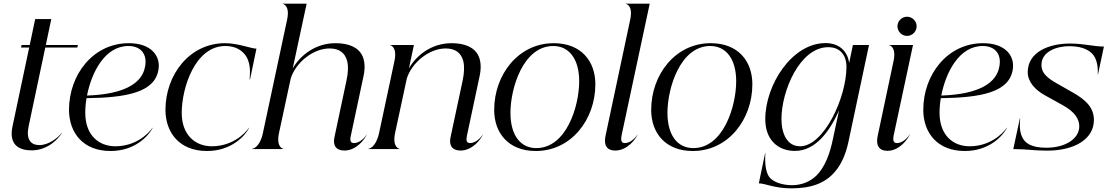

<svg xmlns="http://www.w3.org/2000/svg" viewBox="-20 -820 6100 1056"><path d="M138 -128 229 -558.5H405L408.5 -572.5H232L262 -715H173.5L143.5 -572.5H99L95.5 -558.5H140.5L48.5 -123.5C26.5 -18 91.5 7 153.5 7C245.5 7 303.5 -60 320.5 -89H319C301 -64 248 -21 195 -22C146 -23 122.5 -56 138 -128Z M359.5 -215.5C360 -89 437.5 10.5 588 10.5C722.5 10.5 797.5 -73 820 -117L819 -117.5C792.5 -79.5 722.5 -15.5 614.5 -15.5C523.5 -15.5 449 -76 449 -199.5C449 -224 451 -252 456 -280C678 -283 831.5 -312.5 851.5 -436.5C864.5 -510.5 813 -582.5 688.5 -582.5C492 -582.5 359.5 -409 359.5 -215.5ZM458.5 -294.5C483.5 -422 556.5 -567 686.5 -567C754 -567 791 -522.5 778 -454.5C763.5 -366.5 671 -301.5 458.5 -294.5Z M1118.5 10.5C1253 10.5 1328 -73 1350.5 -117L1349.5 -117.5C1323 -79.5 1253 -15.5 1145 -15.5C1054.5 -15.5 979.5 -77 979.5 -199.5C979.5 -335 1052 -567 1219.5 -567C1276.5 -567 1312 -542.5 1332.5 -512.5C1364 -465 1353 -401.5 1353 -382.5H1355L1390.5 -552.5C1361 -552.5 1290 -582.5 1217.5 -582.5C1022.5 -582.5 890 -409 890 -215.5C890.5 -89 968 10.5 1118.5 10.5Z M1874.5 8C1941.5 8 1988 -57 1997 -80H1996C1989.5 -66.5 1960 -33 1927 -33C1907.5 -33 1903.5 -47.5 1909.5 -73L1979.5 -402C1989 -446 1986.5 -484.5 1973 -513C1951 -560 1897.5 -582.5 1825.5 -582.5C1712.5 -582.5 1629.5 -513 1590 -443.5L1666.5 -800H1535V-798.5C1537.5 -798.5 1576 -790 1559 -711.5L1426 -88.5C1409.5 -10 1371.5 -1.5 1366.5 -1.5V0H1538.5V-1.5C1536 -1.5 1498 -10 1514.5 -88.5L1579 -388.5C1606.5 -475.5 1701.5 -553.5 1792.5 -553.5C1846 -553.5 1877.5 -529.5 1889.5 -484C1896.5 -455.5 1895 -419 1885.5 -376.5L1819.5 -65.5C1809.5 -20 1828.5 8 1874.5 8Z M2149.5 -484.5 2065 -88.5C2048 -10 2010.5 -1.5 2005.5 -1.5V0H2177.5V-1.5C2175 -1.5 2136.5 -10 2153 -88.5L2217.5 -388.5C2245 -475.5 2340 -553.5 2431 -553.5C2484.5 -553.5 2516 -529.5 2528 -484C2535 -455.5 2533.5 -419 2524.5 -376.5L2458 -65.5C2448 -20 2467.5 8 2513 8C2580 8 2627 -57 2635.5 -80H2634.5C2628 -66.5 2598.5 -33 2565.5 -33C2546 -33 2542.5 -47.5 2548 -73L2618 -402C2627.5 -446 2625 -484.5 2611.5 -513C2589.5 -560 2536 -582.5 2464 -582.5C2351 -582.5 2268 -513 2229 -443.5L2256.5 -572.5H2125.5V-571.5C2128 -571.5 2166 -562.5 2149.5 -484.5Z M2927 10.5C3122 10.5 3254.5 -163 3254.5 -356.5C3254.5 -483.5 3176.5 -582.5 3025.5 -582.5C2830.5 -582.5 2698 -409 2698 -215.5C2698 -89 2776 10.5 2927 10.5ZM2929.5 -5.5C2845 -5.5 2787.5 -73 2787.5 -199.5C2787.5 -335 2857.5 -567 3023 -567C3107.5 -567 3165.5 -498.5 3165.5 -373C3165.5 -236 3095.5 -5.5 2929.5 -5.5Z M3446 -711.5 3310.5 -73.5C3299 -20 3318.5 8 3364 8C3431 8 3478 -57 3486.5 -80H3485.5C3479 -66.5 3449.5 -33 3416.5 -33C3397 -33 3392.5 -47.5 3400 -81.5L3553.5 -800H3422V-798.5C3424.5 -798.5 3463 -790 3446 -711.5Z M3790.5 10.5C3985.5 10.5 4118 -163 4118 -356.5C4118 -483.5 4040 -582.5 3889 -582.5C3694 -582.5 3561.5 -409 3561.5 -215.5C3561.5 -89 3639.5 10.5 3790.5 10.5ZM3793 -5.5C3708.5 -5.5 3651 -73 3651 -199.5C3651 -335 3721 -567 3886.5 -567C3971 -567 4029 -498.5 4029 -373C4029 -236 3959 -5.5 3793 -5.5Z M4333.5 216C4445 216 4523 185.5 4576 120C4608.5 80.5 4632 27.5 4646.5 -40L4759.5 -572.5H4671L4650.5 -474.5C4642 -533 4600.5 -583 4520.5 -583C4335.5 -583 4189 -353 4189 -164.5C4189 -49 4260.5 10 4352 10C4463.5 10 4541.5 -93.5 4594.5 -212L4559.5 -48.5C4544 25.5 4517.5 98.5 4470.5 145.5C4436.5 178.5 4390 198.5 4336 198.5C4288.5 198.5 4233.5 184 4210.5 153C4191 125.5 4186 76 4189.5 23H4188L4153.5 188.5C4189.5 188.5 4238.5 216 4333.5 216ZM4380.5 -15.5C4310 -15.5 4278.5 -82.5 4278 -165C4278 -320 4379 -560.5 4535.5 -560.5C4601.5 -560.5 4635.5 -516 4635.5 -452C4635.5 -283 4511 -15.5 4380.5 -15.5Z M4894.5 -484.5 4807.5 -73.5C4795.5 -20 4815 9.5 4861 9.5C4928 9.5 4974.5 -57 4983.5 -80H4982C4976 -66.5 4946 -33 4913.5 -33C4893.5 -33 4889 -47.5 4896.5 -81.5L5001.5 -572.5H4870V-571.5C4872.5 -571.5 4911 -562.5 4894.5 -484.5ZM4968.5 -622.5C4997.5 -622.5 5021.5 -646.5 5021.5 -675.5C5021.5 -704 4997.5 -728 4968.5 -728C4940 -728 4916 -704 4916 -675.5C4916 -646.5 4940 -622.5 4968.5 -622.5Z M5058 -215.5C5058.5 -89 5136 10.5 5286.5 10.5C5421 10.5 5496 -73 5518.5 -117L5517.5 -117.5C5491 -79.5 5421 -15.5 5313 -15.5C5222 -15.5 5147.5 -76 5147.5 -199.5C5147.5 -224 5149.5 -252 5154.5 -280C5376.5 -283 5530 -312.5 5550 -436.5C5563 -510.5 5511.5 -582.5 5387 -582.5C5190.5 -582.5 5058 -409 5058 -215.5ZM5157 -294.5C5182 -422 5255 -567 5385 -567C5452.5 -567 5489.5 -522.5 5476.5 -454.5C5462 -366.5 5369.5 -301.5 5157 -294.5Z M5740 8.5C5884 8.5 5996.5 -51 5996.5 -160.5C5996.5 -231.5 5946.5 -273.5 5882.5 -310L5789.5 -363C5721 -401.5 5708 -431.5 5708 -462.5C5708 -539 5795.5 -566 5861 -566C5944.5 -566 5986 -536 6002.5 -503C6018.5 -469 6018.5 -437.5 6018 -410.5H6019L6051.5 -564C5994.5 -564 5944.5 -580.5 5863.5 -580.5C5751 -580.5 5632.5 -535 5632.5 -423C5632.5 -370.5 5672.5 -326.5 5725 -297L5827.5 -240C5890.5 -205 5916 -166 5916 -125C5916 -58.5 5842 -7.5 5734.5 -7.5C5651.5 -7.5 5615 -33.5 5600.5 -69.5C5586 -101 5588.5 -139.5 5591 -169.5H5589.5L5553 0C5632.5 0 5658 8.5 5740 8.5Z"/></svg>

Font: Beautique Display Italic
Style: Regular
Weight: 400
Italic angle: -12°
Designer: Nhat-Quang Ngo
Version: Version 1.100;Glyphs 3.2.3 (3260)